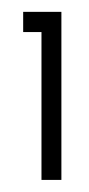

<svg xmlns="http://www.w3.org/2000/svg" viewBox="-20 -770 151 324"><path d="M50 -466.4V-715.9H19.1V-750H83.6V-466.4Z"/></svg>

Font: Spartan
Style: Regular
Weight: 400
Designer: Matt Bailey, Mirko Velimirovic
Foundry: Matt Bailey
Version: Version 1.005